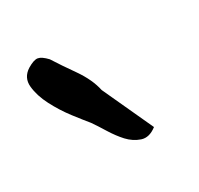

<svg xmlns="http://www.w3.org/2000/svg" viewBox="-43 -694 229 221"><g transform="rotate(-20 71.0 -583.5)"><path d="M51.8 -557.6Q44.9 -563.5 33.7 -573.7Q22.5 -584 13.2 -596.2Q3.9 -608.4 0.5 -620.6Q-2.9 -632.8 6.8 -641.6Q14.6 -648.4 19.5 -648.4Q24.4 -648.4 32.2 -642.6Q42 -631.8 56.2 -617.7Q70.3 -603.5 76.2 -588.9L118.2 -528.3Q109.4 -518.6 99.6 -520Q89.8 -521.5 81.5 -527.8Q73.2 -534.2 65.4 -543Q57.6 -551.8 51.8 -557.6Z"/></g></svg>

Font: Zeyada
Style: Regular
Weight: 400
Version: Version 1.002 2010